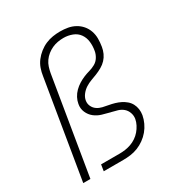

<svg xmlns="http://www.w3.org/2000/svg" viewBox="-173 -871 946 998"><g transform="rotate(-30 300.0 -371.5)"><path d="M39 0 136 -586Q139 -608 146.5 -629.5Q154 -651 168 -669.5Q182 -688 201 -703Q220 -718 241 -727Q262 -736 284 -739.5Q306 -743 328 -743Q352 -743 374.5 -739Q397 -735 417 -724Q437 -713 451.5 -696Q466 -679 473.5 -657.5Q481 -636 481 -612.5Q481 -589 477 -565Q474 -546 466 -528.5Q458 -511 445 -497Q432 -483 414.5 -473Q397 -463 379.5 -456Q362 -449 344 -442.5Q326 -436 309.5 -425.5Q293 -415 280.5 -399Q268 -383 265 -365Q262 -347 269.5 -331Q277 -315 291 -305.5Q305 -296 322 -292Q339 -288 356.5 -285Q374 -282 391 -277Q408 -272 423 -264.5Q438 -257 451 -246Q464 -235 472 -220Q480 -205 482.5 -187.5Q485 -170 482 -152Q478 -130 468 -108.5Q458 -87 443 -69Q428 -51 408.5 -37Q389 -23 367.5 -14.5Q346 -6 323.5 -3Q301 0 279 0H162L168 -38H279Q296 -38 313.5 -40.5Q331 -43 348 -49Q365 -55 380.5 -65.5Q396 -76 408 -90Q420 -104 428.5 -120.5Q437 -137 440 -154Q443 -173 436.5 -191Q430 -209 416.5 -220.5Q403 -232 385 -237.5Q367 -243 349 -247H348Q324 -253 300 -260Q276 -267 257 -282Q238 -297 228 -320Q218 -343 223 -369Q226 -387 235 -404Q244 -421 258 -435Q272 -449 289 -459.5Q306 -470 323 -477Q340 -484 358 -489Q376 -494 393 -503.5Q410 -513 420.5 -530Q431 -547 434 -565Q439 -592 436 -618.5Q433 -645 418.5 -665.5Q404 -686 379 -695.5Q354 -705 327 -705Q310 -705 292.5 -702Q275 -699 258.5 -691.5Q242 -684 227.5 -672.5Q213 -661 202.5 -646Q192 -631 186.5 -614Q181 -597 178 -580L82 0Z"/></g></svg>

Font: Iosevka Aile XLt Obl
Style: Regular
Weight: 200
Italic angle: -9°
Designer: Belleve Invis
Foundry: Belleve Invis
Version: Version 31.1.0; ttfautohint (v1.8.4)